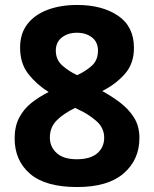

<svg xmlns="http://www.w3.org/2000/svg" viewBox="-20 -744 621 774"><path d="M291 -724Q392 -724 456 -680.5Q520 -637 520 -551Q520 -487 483 -445.5Q446 -404 392 -377Q429 -357 463.5 -331Q498 -305 520 -270.5Q542 -236 542 -188Q542 -100 478.5 -45Q415 10 291 10Q163 10 101 -43.5Q39 -97 39 -186Q39 -235 57.5 -270Q76 -305 107 -329.5Q138 -354 176 -373Q128 -403 94.5 -445.5Q61 -488 61 -552Q61 -609 90.5 -647Q120 -685 172 -704.5Q224 -724 291 -724ZM290 -612Q254 -612 229.5 -593Q205 -574 205 -540Q205 -504 230 -481Q255 -458 291 -441Q324 -456 349.5 -478.5Q375 -501 375 -540Q375 -574 351 -593Q327 -612 290 -612ZM181 -190Q181 -152 208.5 -127Q236 -102 289 -102Q344 -102 372 -126Q400 -150 400 -189Q400 -229 367.5 -257Q335 -285 297 -302L283 -309Q237 -287 209 -259Q181 -231 181 -190Z"/></svg>

Font: Noto Sans Cherokee
Style: Bold
Weight: 700
Designer: Monotype Design Team
Foundry: Monotype Imaging Inc.
Version: Version 2.001; ttfautohint (v1.8.4.7-5d5b)